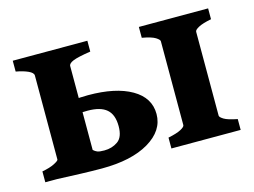

<svg xmlns="http://www.w3.org/2000/svg" viewBox="-71 -571 915 693"><g transform="rotate(-15 387.0 -224.5)"><path d="M22 0V-40.5Q51.3 -45.9 68.4 -54.7Q85.4 -63.5 85.4 -67.9V-381.8Q85.4 -392.1 67.4 -400.4Q49.3 -408.7 22 -413.6V-454.1H300.8V-413.6Q252.4 -406.2 234.9 -398.9Q217.3 -391.6 217.3 -381.8V-49.3Q217.3 -41.5 270.5 -35.2V0ZM232.4 4.9Q198.2 4.9 154.3 3.4Q110.4 2 66.4 0L217.3 -68.4Q224.1 -62 231.9 -58.8Q239.7 -55.7 257.8 -55.7Q286.6 -55.7 308.3 -70.8Q330.1 -85.9 330.1 -127Q330.1 -170.4 307.1 -190.2Q284.2 -210 236.3 -210Q209.5 -210 189 -207.5Q168.5 -205.1 152.8 -201.7L148.9 -251.5Q169.9 -256.8 195.8 -260.3Q221.7 -263.7 252 -263.7Q355 -263.7 414.3 -229.5Q473.6 -195.3 473.6 -134.3Q473.6 -72.3 408.4 -33.7Q343.3 4.9 232.4 4.9ZM493.2 0V-40.5Q526.4 -47.4 541.5 -55.7Q556.6 -64 556.6 -70.3V-383.8Q556.6 -389.6 542.7 -398.4Q528.8 -407.2 493.2 -413.6V-454.1H752V-413.6Q719.2 -407.2 703.9 -398.9Q688.5 -390.6 688.5 -383.8V-70.3Q688.5 -64.5 702.4 -55.9Q716.3 -47.4 752 -40.5V0Z"/></g></svg>

Font: Gentium Book Plus
Style: Bold
Weight: 700
Designer: Victor Gaultney, Annie Olsen, Iska Routamaa, Becca Hirsbrunner
Foundry: SIL International
Version: Version 6.101